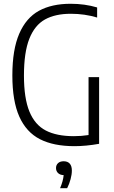

<svg xmlns="http://www.w3.org/2000/svg" viewBox="-20 -769 606 1018"><path d="M505.5 -360V-6.5Q435.5 6 375 6Q264 6 191.8 -31Q119.5 -68 82.5 -150.5Q45.5 -233 45.5 -369Q45.5 -506 82 -590.2Q118.5 -674.5 186.5 -711.8Q254.5 -749 354.5 -749Q429.5 -749 495 -729.5V-676Q429 -696 355.5 -696Q273 -696 218.5 -665.8Q164 -635.5 135.5 -563.5Q107 -491.5 107 -368.5Q107 -248 136 -177.5Q165 -107 222.8 -77Q280.5 -47 371.5 -47Q412 -47 449.5 -53V-360ZM361 135.5Q361 156 354.2 181.2Q347.5 206.5 336 229H298.5Q315 190 317.5 159.5Q299 159 288 148.8Q277 138.5 277 122Q277 106 287.8 96Q298.5 86 317.5 86Q338.5 86 349.8 98.5Q361 111 361 135.5Z"/></svg>

Font: Encode Sans Condensed Light
Style: Regular
Weight: 300
Width: 3
Designer: Multiple Designers
Foundry: Impallari Type
Version: Version 2.000